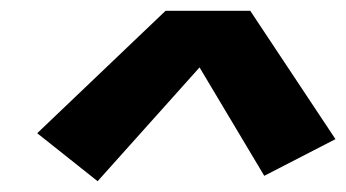

<svg xmlns="http://www.w3.org/2000/svg" viewBox="-20 -827 642 356"><path d="M161 -491 350 -702 470 -501 602 -569 444 -807H287L49 -580Z"/></svg>

Font: Iosevka Sparkle Heavy Oblique
Style: Regular
Weight: 900
Italic angle: -9°
Designer: Belleve Invis
Foundry: Belleve Invis
Version: Version 4.5.0; ttfautohint (v1.8.3)